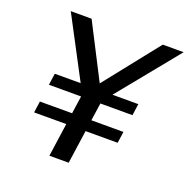

<svg xmlns="http://www.w3.org/2000/svg" viewBox="-128 -841 947 964"><g transform="rotate(20 346.0 -359.5)"><path d="M339.4 0 364.7 -178.2H536.1L544.9 -239.3H373.5L387.2 -334H558.6L567.4 -396H429.2L691.9 -718.8H580.6L349.6 -427.7L200.2 -718.8H88.9L259.3 -396H121.1L112.3 -334H284.2L270.5 -239.3H98.6L89.8 -178.2H261.7L236.3 0Z"/></g></svg>

Font: Winston
Style: Italic
Weight: 400
Italic angle: -8.13011°
Designer: Vernon Adams, Kim Jin-seong, David Berlow, Cristiano Sobral
Foundry: The Winston Project Authors
Version: Version 3.004